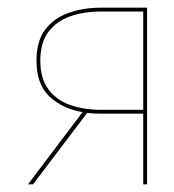

<svg xmlns="http://www.w3.org/2000/svg" viewBox="-20 -480 453 500"><path d="M66 0H53L195 -188Q142 -197 108.5 -229Q75 -261 75 -322Q75 -372 97 -402Q119 -432 157.5 -446Q196 -460 243 -460H363V0H353V-184H243Q224 -184 207 -186ZM243 -194H353V-450H243Q199 -450 163 -437.5Q127 -425 106 -397Q85 -369 85 -322Q85 -276 106 -247.5Q127 -219 163 -206.5Q199 -194 243 -194Z"/></svg>

Font: Jost* Hairline
Style: Regular
Weight: 100
Version: Version 3.7